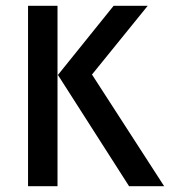

<svg xmlns="http://www.w3.org/2000/svg" viewBox="-20 -645 589 665"><path d="M427.1 0H548.6L298.6 -386.8L491.7 -625H373.6L180.6 -385.4ZM77.1 0H179.2V-625H77.1Z"/></svg>

Font: Afacad Medium
Style: Regular
Weight: 500
Designer: Kristian Moeller
Foundry: Dicotype
Version: Version 1.000